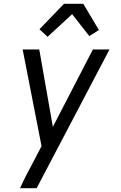

<svg xmlns="http://www.w3.org/2000/svg" viewBox="-20 -782 640 1017"><path d="M86 215Q103 177 122.5 139.5Q142 102 162 65L200 -8L100 -520H188L260 -110L472 -520H560L174 215ZM232 -587 189 -627 319 -762H421L504 -623L453 -591L362 -707Z"/></svg>

Font: Iosevka Aile Oblique
Style: Regular
Weight: 400
Italic angle: -9°
Designer: Belleve Invis
Foundry: Belleve Invis
Version: Version 31.1.0; ttfautohint (v1.8.4)